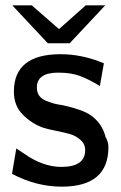

<svg xmlns="http://www.w3.org/2000/svg" viewBox="-20 -689 452 719"><path d="M25 -38 41 -133Q57 -122 70 -114Q140 -64 210 -64Q299 -64 299 -127Q299 -150 281 -165.5Q263 -181 242 -187Q221 -193 188 -199.5Q155 -206 141 -211Q99 -226 65.5 -259.5Q32 -293 32 -346Q32 -486 207 -486Q288 -486 369 -452L354 -367Q311 -393 278 -405Q245 -417 198 -417Q118 -417 118 -361Q118 -343 127 -330.5Q136 -318 154 -311Q172 -304 183 -301Q194 -298 215 -295Q288 -279 319 -258Q361 -229 375 -178H374Q386 -159 386 -138Q386 10 211 10Q116 10 25 -38ZM26 -669H99L201 -580L301 -669H374L241 -527H159Z"/></svg>

Font: Coval
Style: Medium
Weight: 500
Foundry: Context Ltd
Version: Version 001.000